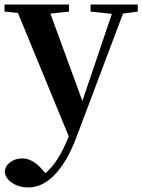

<svg xmlns="http://www.w3.org/2000/svg" viewBox="-24 -555 627 846"><path d="M101 271Q60 271 30 251Q-2 230 -3 199Q1 172 25 157Q46 143 74 143Q120 143 162 192L176 208Q232 163 279 46L55 -498L-4 -504V-535H280V-504L198 -495L339 -110L469 -494L375 -504V-535H583V-504L518 -495L313 49Q269 166 209 223Q158 271 101 271Z"/></svg>

Font: GenRyuMin TW B
Style: Regular
Weight: 700
Version: Version 1.501;PS 1;hotconv 16.6.51;makeotf.lib2.5.65220